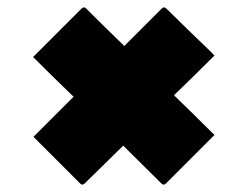

<svg xmlns="http://www.w3.org/2000/svg" viewBox="-20 -571 640 522"><path d="M71 -199 180 -308Q152 -335 124.5 -362Q97 -389 70 -416L202 -548Q205 -551 208 -551Q211 -551 214 -548Q240 -522 266 -496.5Q292 -471 318 -446L420 -548Q423 -551 426 -551Q429 -551 432 -548Q437 -543 456 -524.5Q475 -506 498 -483.5Q521 -461 540 -443Q559 -425 563 -420Q536 -393 508.5 -366Q481 -339 453 -312Q481 -285 508.5 -258Q536 -231 563 -204L431 -72Q428 -69 425 -69Q422 -69 419 -72Q393 -98 367 -123.5Q341 -149 315 -175Q289 -149 262.5 -123.5Q236 -98 210 -72Q207 -69 204 -69Q201 -69 198 -72Z"/></svg>

Font: Recursive Mn Lnr St XBk
Style: Regular
Weight: 1000
Monospace: yes
Version: Version 1.079;hotconv 1.0.112;makeotfexe 2.5.65598; ttfautoh